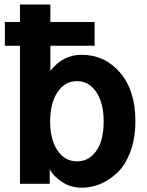

<svg xmlns="http://www.w3.org/2000/svg" viewBox="-20 -832 665 869"><path d="M207 -283.2Q207 -200.2 240.2 -150.9Q273.4 -101.6 329.1 -101.6Q381.8 -101.6 415.5 -148.4Q449.2 -195.3 449.2 -283.2Q449.2 -365.2 416 -415Q382.8 -464.8 328.1 -464.8Q273.4 -464.8 240.2 -414.6Q207 -364.3 207 -283.2ZM2 -625V-732.4H70.3V-811.5H208V-732.4H408.2V-625H208V-511.7Q265.6 -584 348.6 -584Q454.1 -584 523.4 -503.4Q592.8 -422.9 592.8 -283.2Q592.8 -205.1 569.8 -144.5Q546.9 -84 510.3 -49.8Q473.6 -15.6 433.1 1Q392.6 17.6 350.6 17.6Q300.8 17.6 261.7 -7.8Q222.7 -33.2 205.1 -65.4V0H70.3V-625Z"/></svg>

Font: Gothic A1 ExtraBold
Style: Regular
Weight: 800
Designer: HanYang I&C Co.,Ltd.
Foundry: HanYang I&C Co.,Ltd.
Version: Version 2.50